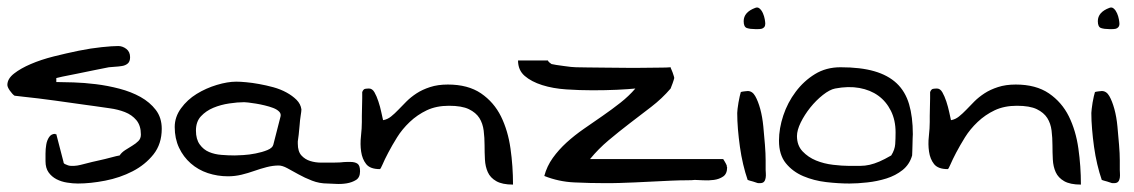

<svg xmlns="http://www.w3.org/2000/svg" viewBox="-20 -497 3076 521"><path d="M103.5 -59.6V-80.1Q103.5 -92.8 105.5 -104.5Q107.4 -116.2 113.3 -125Q119.1 -133.8 129.9 -133.8V-132.8H132.8L152.3 -57.6Q152.3 -53.7 156.2 -51.8Q160.2 -49.8 164.6 -48.3Q168.9 -46.9 173.3 -46.9Q177.7 -46.9 180.7 -46.9Q182.6 -46.9 186 -47.4Q189.5 -47.9 190.4 -47.9Q196.3 -48.8 212.9 -53.2Q229.5 -57.6 247.6 -61.5Q265.6 -65.4 281.7 -69.8Q297.9 -74.2 304.7 -75.2Q309.6 -83 319.3 -89.4Q329.1 -95.7 338.9 -101.6Q348.6 -107.4 355.5 -114.3Q362.3 -121.1 362.3 -131.8Q362.3 -156.2 350.1 -170.9Q337.9 -185.5 318.8 -192.9Q299.8 -200.2 278.3 -203.1Q256.8 -206.1 237.3 -209Q229.5 -210 212.4 -212.4Q195.3 -214.8 173.8 -217.8Q152.3 -220.7 128.9 -224.1Q105.5 -227.5 83.5 -230Q61.5 -232.4 44.4 -234.4Q27.3 -236.3 19.5 -237.3Q13.7 -241.2 6.8 -251Q0 -260.7 0 -266.6Q0 -283.2 18.1 -297.4Q36.1 -311.5 63.5 -323.2Q90.8 -335 125.5 -343.8Q160.2 -352.5 193.8 -359.4Q227.5 -366.2 256.3 -369.1Q285.2 -372.1 300.8 -372.1Q312.5 -372.1 322.8 -364.3Q333 -356.4 333 -341.8Q333 -330.1 326.7 -324.7Q320.3 -319.3 311 -317.9Q301.8 -316.4 292.5 -315.9Q283.2 -315.4 275.4 -314.5Q259.8 -311.5 235.8 -306.6Q211.9 -301.8 188.5 -296.9Q165 -292 149.4 -289.1L132.8 -285.2V-274.4Q151.4 -274.4 179.7 -273.4Q208 -272.5 240.2 -268.6Q272.5 -264.6 304.2 -256.3Q335.9 -248 361.3 -233.9Q386.7 -219.7 402.8 -198.7Q418.9 -177.7 418.9 -147.5Q418.9 -106.4 396.5 -78.1Q374 -49.8 339.8 -32.2Q305.7 -14.6 265.6 -6.8Q225.6 1 191.4 1Q177.7 1 162.1 -1.5Q146.5 -3.9 133.3 -10.7Q120.1 -17.6 111.8 -29.3Q103.5 -41 103.5 -59.6Z M736.3 -47.9Q720.7 -47.9 703.6 -43.5Q686.5 -39.1 669.9 -33.2Q653.3 -27.3 635.3 -22.9Q617.2 -18.6 598.6 -18.6Q570.3 -18.6 543.9 -27.3Q517.6 -36.1 497.6 -53.7Q477.5 -71.3 465.8 -96.2Q454.1 -121.1 454.1 -152.3Q454.1 -179.7 471.2 -203.1Q488.3 -226.6 513.7 -242.2Q539.1 -257.8 568.4 -266.6Q597.7 -275.4 621.1 -275.4Q631.8 -275.4 647.9 -273.9Q664.1 -272.5 683.1 -269Q702.1 -265.6 721.7 -260.3Q741.2 -254.9 757.3 -246.1Q773.4 -237.3 784.7 -226.1Q795.9 -214.8 797.9 -200.2Q797.9 -195.3 795.9 -183.1Q793.9 -170.9 793 -157.2Q792 -143.6 790.5 -131.3Q789.1 -119.1 788.1 -113.3V-107.4Q788.1 -85.9 797.9 -75.2Q807.6 -64.5 821.8 -60.1Q835.9 -55.7 851.6 -55.7H882.8Q897.5 -55.7 901.4 -56.2Q905.3 -56.6 906.7 -56.6Q908.2 -56.6 911.6 -57.1Q915 -57.6 930.7 -57.6Q943.4 -57.6 950.2 -52.7Q957 -47.9 957 -32.2Q957 -15.6 946.3 -8.8Q935.5 -2 920.9 0.5Q906.2 2.9 891.6 2Q877 1 869.1 1Q846.7 1 826.7 -6.8Q806.6 -14.6 790 -23.9Q773.4 -33.2 759.8 -40.5Q746.1 -47.9 736.3 -47.9ZM511.7 -142.6Q511.7 -119.1 522 -105Q532.2 -90.8 547.4 -84.5Q562.5 -78.1 581.1 -76.7Q599.6 -75.2 617.2 -75.2Q624 -75.2 640.1 -76.2Q656.2 -77.1 673.8 -80.6Q691.4 -84 705.6 -89.8Q719.7 -95.7 721.7 -104.5L741.2 -180.7Q743.2 -188.5 737.3 -194.3Q731.4 -200.2 721.2 -204.1Q710.9 -208 698.7 -210.9Q686.5 -213.9 674.8 -215.8Q663.1 -217.8 653.8 -218.8Q644.5 -219.7 642.6 -219.7Q625 -219.7 602.1 -216.3Q579.1 -212.9 559.1 -204.6Q539.1 -196.3 525.4 -181.6Q511.7 -167 511.7 -142.6Z M1198.2 -210Q1164.1 -210 1138.2 -197.8Q1112.3 -185.5 1091.8 -166Q1071.3 -146.5 1057.6 -124.5Q1043.9 -102.5 1033.7 -83Q1023.4 -63.5 1018.1 -50.8Q1012.7 -38.1 1010.7 -38.1Q984.4 -38.1 973.6 -51.8Q962.9 -65.4 960 -85.4Q957 -105.5 959.5 -127.4Q961.9 -149.4 961.9 -166V-182.6Q961.9 -194.3 962.4 -207Q962.9 -219.7 962.9 -230.5V-247.1Q965.8 -254.9 970.7 -255.9Q975.6 -256.8 981.4 -256.8Q990.2 -256.8 996.1 -246.6Q1002 -236.3 1006.8 -221.7Q1011.7 -207 1014.6 -192.9Q1017.6 -178.7 1019.5 -170.9Q1031.2 -172.9 1041 -180.7Q1050.8 -188.5 1061 -199.2Q1071.3 -210 1083 -221.7Q1094.7 -233.4 1110.4 -243.7Q1126 -253.9 1147 -260.7Q1168 -267.6 1195.3 -267.6Q1250 -267.6 1285.2 -243.7Q1320.3 -219.7 1339.4 -181.2Q1358.4 -142.6 1365.2 -94.2Q1372.1 -45.9 1372.1 3.9Q1342.8 3.9 1326.7 -5.4Q1310.5 -14.6 1303.7 -29.8Q1296.9 -44.9 1295.9 -64Q1294.9 -83 1294.9 -103Q1294.9 -123 1292.5 -142.6Q1290 -162.1 1280.8 -176.8Q1271.5 -191.4 1252.4 -200.7Q1233.4 -210 1198.2 -210Z M1457 -19.5Q1463.9 -45.9 1480 -68.4Q1496.1 -90.8 1517.6 -110.4Q1539.1 -129.9 1564.5 -147.5L1615.2 -182.6Q1640.6 -200.2 1663.6 -218.3Q1686.5 -236.3 1704.1 -256.8Q1685.5 -254.9 1654.3 -253.4Q1623 -252 1587.9 -252Q1552.7 -252 1516.6 -254.4Q1480.5 -256.8 1451.2 -266.1Q1421.9 -275.4 1403.8 -291Q1385.7 -306.6 1385.7 -333H1466.8Q1466.8 -331.1 1470.7 -327.6Q1474.6 -324.2 1476.6 -323.2Q1479.5 -322.3 1489.3 -320.8Q1499 -319.3 1509.8 -317.9Q1520.5 -316.4 1529.3 -315.4Q1538.1 -314.5 1543 -314.5Q1552.7 -314.5 1573.2 -314Q1593.8 -313.5 1618.7 -313.5Q1643.6 -313.5 1671.4 -313Q1699.2 -312.5 1724.6 -313Q1750 -313.5 1770 -313.5Q1790 -313.5 1799.8 -314.5Q1799.8 -312.5 1801.8 -308.6Q1803.7 -304.7 1805.2 -300.3Q1806.6 -295.9 1808.1 -291.5Q1809.6 -287.1 1809.6 -285.2Q1809.6 -284.2 1808.1 -279.8Q1806.6 -275.4 1805.2 -271Q1803.7 -266.6 1801.8 -262.2Q1799.8 -257.8 1799.8 -256.8Q1776.4 -229.5 1747.1 -207Q1717.8 -184.6 1688.5 -162.1Q1659.2 -139.6 1631.3 -116.2Q1603.5 -92.8 1581.1 -65.4H1942.4Q1942.4 -65.4 1946.3 -59.1Q1950.2 -52.7 1952.1 -47.9V-45.9Q1952.1 -44.9 1952.6 -43.9Q1953.1 -43 1953.1 -43Q1953.1 -25.4 1942.4 -18.1Q1931.6 -10.7 1917 -8.8Q1902.3 -6.8 1887.7 -7.8Q1873 -8.8 1865.2 -8.8Q1859.4 -7.8 1842.3 -7.8Q1825.2 -7.8 1801.8 -6.8Q1778.3 -5.9 1752 -4.4Q1725.6 -2.9 1702.1 -2Q1678.7 -1 1661.1 -0.5Q1643.6 0 1637.7 0H1622.1Q1581.1 0 1538.6 -2Q1496.1 -3.9 1457 -19.5Z M2008.8 -8.8Q2002 -28.3 1996.6 -51.3Q1991.2 -74.2 1987.8 -98.6Q1984.4 -123 1982.4 -146.5Q1980.5 -169.9 1980.5 -190.4Q1980.5 -193.4 1981.4 -201.7Q1982.4 -210 1983.9 -218.8Q1985.4 -227.5 1987.3 -235.8Q1989.3 -244.1 1990.2 -247.1Q1991.2 -248 1999 -249Q2006.8 -250 2008.8 -250Q2021.5 -250 2029.3 -236.3Q2037.1 -222.7 2043 -201.2Q2048.8 -179.7 2051.3 -153.8Q2053.7 -127.9 2055.7 -104Q2057.6 -80.1 2057.6 -61.5Q2057.6 -43 2057.6 -36.1Q2057.6 -33.2 2058.1 -26.9Q2058.6 -20.5 2057.6 -14.2Q2056.6 -7.8 2053.2 -3.9Q2049.8 0 2042 0H2038.1Q2036.1 0 2032.2 -1.5Q2028.3 -2.9 2023.4 -4.4Q2018.6 -5.9 2014.6 -6.8Q2010.7 -7.8 2008.8 -8.8ZM1998 -439.5Q1998 -463.9 2029.3 -475.6Q2036.1 -478.5 2041.5 -473.6Q2046.9 -468.8 2050.3 -460.9Q2053.7 -453.1 2055.2 -444.8Q2056.6 -436.5 2056.6 -432.6Q2056.6 -426.8 2053.7 -423.3Q2050.8 -419.9 2046.4 -418.9Q2042 -418 2037.1 -418H2029.3Q2015.6 -418 2006.8 -420.9Q1998 -423.8 1998 -439.5Z M2093.8 -115.2Q2093.8 -148.4 2105.5 -183.6Q2117.2 -218.8 2139.2 -248Q2161.1 -277.3 2191.4 -295.9Q2221.7 -314.5 2260.7 -314.5Q2315.4 -314.5 2352.5 -303.7Q2389.6 -293 2413.1 -271Q2436.5 -249 2446.8 -214.4Q2457 -179.7 2457 -132.8Q2457 -129.9 2456.5 -121.6Q2456.1 -113.3 2456.1 -104.5Q2456.1 -95.7 2455.6 -87.4Q2455.1 -79.1 2455.1 -75.2Q2448.2 -50.8 2429.2 -35.6Q2410.2 -20.5 2385.3 -12.7Q2360.4 -4.9 2333.5 -2Q2306.6 1 2285.2 1Q2254.9 1 2221.7 -2.9Q2188.5 -6.8 2159.7 -19Q2130.9 -31.2 2112.3 -54.2Q2093.8 -77.1 2093.8 -115.2ZM2142.6 -127.9Q2142.6 -102.5 2157.7 -86.4Q2172.9 -70.3 2194.3 -61.5Q2215.8 -52.7 2240.7 -49.8Q2265.6 -46.9 2283.2 -46.9Q2300.8 -46.9 2314 -46.9Q2327.1 -46.9 2339.8 -49.8Q2352.5 -52.7 2366.2 -58.6Q2379.9 -64.5 2398.4 -75.2Q2408.2 -90.8 2409.2 -106Q2410.2 -121.1 2410.2 -137.7Q2410.2 -170.9 2397.5 -196.3Q2384.8 -221.7 2363.3 -237.3Q2341.8 -252.9 2312 -258.3Q2282.2 -263.7 2246.1 -256.8Q2231.4 -253.9 2212.9 -239.3Q2194.3 -224.6 2178.7 -205.1Q2163.1 -185.5 2152.8 -164.6Q2142.6 -143.6 2142.6 -127.9Z M2739.3 -210Q2705.1 -210 2679.2 -197.8Q2653.3 -185.5 2632.8 -166Q2612.3 -146.5 2598.6 -124.5Q2585 -102.5 2574.7 -83Q2564.5 -63.5 2559.1 -50.8Q2553.7 -38.1 2551.8 -38.1Q2525.4 -38.1 2514.6 -51.8Q2503.9 -65.4 2501 -85.4Q2498 -105.5 2500.5 -127.4Q2502.9 -149.4 2502.9 -166V-182.6Q2502.9 -194.3 2503.4 -207Q2503.9 -219.7 2503.9 -230.5V-247.1Q2506.8 -254.9 2511.7 -255.9Q2516.6 -256.8 2522.5 -256.8Q2531.2 -256.8 2537.1 -246.6Q2543 -236.3 2547.9 -221.7Q2552.7 -207 2555.7 -192.9Q2558.6 -178.7 2560.5 -170.9Q2572.3 -172.9 2582 -180.7Q2591.8 -188.5 2602.1 -199.2Q2612.3 -210 2624 -221.7Q2635.7 -233.4 2651.4 -243.7Q2667 -253.9 2688 -260.7Q2709 -267.6 2736.3 -267.6Q2791 -267.6 2826.2 -243.7Q2861.3 -219.7 2880.4 -181.2Q2899.4 -142.6 2906.2 -94.2Q2913.1 -45.9 2913.1 3.9Q2883.8 3.9 2867.7 -5.4Q2851.6 -14.6 2844.7 -29.8Q2837.9 -44.9 2836.9 -64Q2835.9 -83 2835.9 -103Q2835.9 -123 2833.5 -142.6Q2831.1 -162.1 2821.8 -176.8Q2812.5 -191.4 2793.5 -200.7Q2774.4 -210 2739.3 -210Z M2969.7 -8.8Q2962.9 -28.3 2957.5 -51.3Q2952.1 -74.2 2948.7 -98.6Q2945.3 -123 2943.4 -146.5Q2941.4 -169.9 2941.4 -190.4Q2941.4 -193.4 2942.4 -201.7Q2943.4 -210 2944.8 -218.8Q2946.3 -227.5 2948.2 -235.8Q2950.2 -244.1 2951.2 -247.1Q2952.1 -248 2960 -249Q2967.8 -250 2969.7 -250Q2982.4 -250 2990.2 -236.3Q2998 -222.7 3003.9 -201.2Q3009.8 -179.7 3012.2 -153.8Q3014.6 -127.9 3016.6 -104Q3018.6 -80.1 3018.6 -61.5Q3018.6 -43 3018.6 -36.1Q3018.6 -33.2 3019 -26.9Q3019.5 -20.5 3018.6 -14.2Q3017.6 -7.8 3014.2 -3.9Q3010.7 0 3002.9 0H2999Q2997.1 0 2993.2 -1.5Q2989.3 -2.9 2984.4 -4.4Q2979.5 -5.9 2975.6 -6.8Q2971.7 -7.8 2969.7 -8.8ZM2959 -439.5Q2959 -463.9 2990.2 -475.6Q2997.1 -478.5 3002.4 -473.6Q3007.8 -468.8 3011.2 -460.9Q3014.6 -453.1 3016.1 -444.8Q3017.6 -436.5 3017.6 -432.6Q3017.6 -426.8 3014.6 -423.3Q3011.7 -419.9 3007.3 -418.9Q3002.9 -418 2998 -418H2990.2Q2976.6 -418 2967.8 -420.9Q2959 -423.8 2959 -439.5Z"/></svg>

Font: Swanky and Moo Moo
Style: Regular
Weight: 400
Designer: Kimberly Geswein
Foundry: Kimberly Geswein
Version: Version 1.002 2001